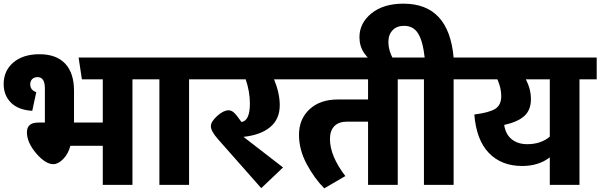

<svg xmlns="http://www.w3.org/2000/svg" viewBox="-36 -1009 3277 1048"><path d="M781 -695V-576H687V0H525V-213H348Q337 -170 309.5 -141.5Q282 -113 255 -113Q212 -113 161.5 -172Q111 -231 111 -287Q111 -340 173 -340H209V-527Q209 -588 169 -588Q150 -588 139.5 -577Q129 -566 129 -549Q129 -517 162 -506L140 -404Q63 -409 23.5 -449Q-16 -489 -16 -550Q-16 -623 37 -668Q90 -713 179 -713Q272 -713 320 -661.5Q368 -610 368 -514V-340H525V-576H411L393 -695Z M1090 -695V-576H996V0H834V-576H741V-695Z M1576 -695V-576H1460Q1491 -500 1491 -435Q1491 -359 1439 -315.5Q1387 -272 1293 -262L1509 -95L1390 18L1155 -248Q1115 -293 1115 -320Q1115 -345 1149.5 -376Q1184 -407 1211 -407Q1228 -407 1242.5 -393Q1257 -379 1282 -343Q1328 -350 1328 -444Q1328 -509 1305 -576H1050V-695Z M2229 -695V-576H2135V0H1973V-345H1859Q1813 -345 1789 -320.5Q1765 -296 1765 -250Q1765 -158 1849 -48L1734 19Q1680 -35 1638 -113.5Q1596 -192 1596 -273Q1596 -359 1653.5 -412.5Q1711 -466 1808 -466H1973V-576H1536V-695Z M2534 -695V-576H2440V0H2278V-576H2185V-695H2282Q2272 -785 2246 -826.5Q2220 -868 2170 -868Q2130 -868 2107 -844Q2084 -820 2084 -781Q2084 -729 2115 -679L2016 -661Q1977 -682 1951.5 -719.5Q1926 -757 1926 -806Q1926 -883 1991.5 -936Q2057 -989 2166 -989Q2414 -989 2440 -695Z M3221 -695V-576H3127V0H2965V-150Q2904 -103 2814 -103Q2701 -103 2632.5 -174Q2564 -245 2553 -384Q2633 -394 2666.5 -414.5Q2700 -435 2700 -485Q2700 -528 2679 -576H2494V-695ZM2965 -263V-576H2834Q2862 -523 2862 -468Q2862 -408 2825.5 -375.5Q2789 -343 2716 -327Q2724 -275 2757.5 -248.5Q2791 -222 2842 -222Q2916 -222 2965 -263Z"/></svg>

Font: FiraGO ExtraBold
Style: Regular
Weight: 800
Designer: bBox Type
Foundry: bBox Type GmbH
Version: Version 1.001;PS 001.001;hotconv 1.0.88;makeotf.lib2.5.64775